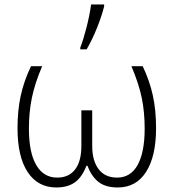

<svg xmlns="http://www.w3.org/2000/svg" viewBox="-20 -826 774 856"><path d="M504.9 9.8Q449.7 9.8 418.5 -15.4Q387.2 -40.5 370.1 -86.9H365.2Q346.2 -36.6 314.2 -13.4Q282.2 9.8 231 9.8Q148.9 9.8 103.5 -58.6Q58.1 -127 58.1 -254.9Q58.1 -333.5 72.3 -398.9Q86.4 -464.4 118.2 -530.8H168Q135.7 -455.6 122.3 -390.9Q108.9 -326.2 108.9 -252.9Q108.9 -146 141.6 -90.1Q174.3 -34.2 234.9 -34.2Q287.1 -34.2 314.9 -70.6Q342.8 -106.9 342.8 -175.8V-334H391.1V-175.8Q391.1 -109.4 419.7 -71.8Q448.2 -34.2 502 -34.2Q562.5 -34.2 593.8 -90.8Q625 -147.5 625 -252.9Q625 -327.6 611.6 -391.4Q598.1 -455.1 565.9 -530.8H616.2Q647 -466.3 661.4 -400.6Q675.8 -335 675.8 -254.9Q675.8 -128.9 631.3 -59.6Q586.9 9.8 504.9 9.8ZM337.9 -613.8Q352.1 -650.4 365.7 -703.6Q379.4 -756.8 386.2 -806.2H444.3V-797.9Q435.5 -760.3 413.6 -704.6Q391.6 -648.9 366.2 -606H337.9Z"/></svg>

Font: Zoram GWebM Light
Style: Regular
Weight: 300
Foundry: Ascender Corporation
Version: Version 1.000